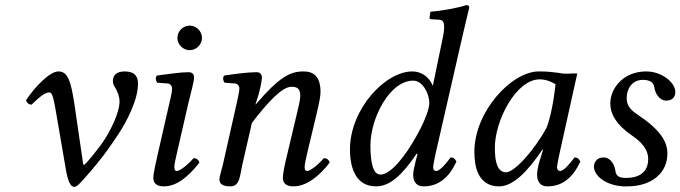

<svg xmlns="http://www.w3.org/2000/svg" viewBox="-20 -718 2658 750"><path d="M305 -76 271 -309C257 -402 245 -439 208 -439C175 -439 117 -380 82 -327C84 -317 92 -310 103 -309C131 -336 154 -357 173 -357C183 -357 188 -340 196 -296L238 -52C246 -8 256 12 270 12C281 12 294 -4 313 -25C344 -59 382 -107 397 -128C418 -158 464 -219 492 -285C507 -320 519 -356 519 -392C519 -420 506 -439 467 -439C438 -439 421 -426 421 -402C421 -396 423 -386 426 -382C441 -359 447 -338 447 -322C447 -278 410 -200 372 -149C359 -132 323 -85 309 -74Z M717 -320C726 -359 738 -398 738 -415C738 -429 730 -436 717 -436C685 -436 640 -429 593 -423C586 -415 588 -404 594 -395L634 -392C646 -391 652 -382 652 -372C652 -363 650 -349 643 -321L596 -115C589 -83 579 -42 579 -23C579 -4 590 10 620 10C668 10 713 -24 759 -83C756 -92 750 -100 736 -100C710 -70 681 -50 671 -50C664 -50 661 -55 661 -67C661 -76 666 -98 672 -124ZM673 -570C673 -544 695 -522 721 -522C747 -522 769 -544 769 -570C769 -596 747 -618 721 -618C695 -618 673 -596 673 -570Z M1181 -124 1219 -283C1227 -318 1232 -341 1232 -359C1232 -419 1205 -439 1166 -439C1114 -439 1071 -418 979 -310L978 -311L981 -320C994 -357 1003 -400 1003 -415C1003 -429 995 -436 982 -436C950 -436 903 -430 856 -423C849 -415 851 -404 857 -395L897 -392C909 -391 915 -382 915 -372C915 -364 912 -349 906 -321L850 -72C845 -52 837 -27 837 -17C837 -1 848 10 880 10C918 10 917 -34 926 -72L964 -238C1027 -320 1082 -379 1118 -379C1139 -379 1153 -374 1153 -343C1153 -331 1147 -303 1140 -275L1102 -115C1094 -83 1085 -42 1085 -23C1085 -4 1096 10 1126 10C1174 10 1222 -24 1268 -83C1265 -92 1259 -100 1245 -100C1219 -70 1190 -50 1180 -50C1173 -50 1170 -55 1170 -67C1170 -76 1175 -98 1181 -124Z M1611 -116 1604 -90C1598 -66 1594 -47 1594 -35C1594 -16 1601 10 1635 10C1697 10 1737 -30 1763 -87C1758 -96 1753 -103 1740 -103C1713 -66 1694 -50 1684 -50C1681 -50 1672 -52 1672 -64C1672 -73 1678 -101 1682 -120L1788 -583C1803 -648 1813 -688 1813 -688C1813 -695 1810 -698 1801 -698C1774 -688 1702 -675 1661 -672L1658 -648C1658 -645 1659 -643 1663 -643L1694 -641C1707 -641 1715 -635 1715 -613C1715 -602 1713 -585 1708 -563L1671 -384H1670C1658 -414 1629 -439 1591 -439C1484 -439 1347 -291 1347 -134C1347 -79 1361 10 1449 10C1501 10 1548 -30 1608 -118ZM1611 -194C1562 -104 1505 -36 1466 -36C1434 -36 1427 -94 1427 -150C1427 -256 1502 -403 1594 -403C1632 -403 1657 -351 1657 -316C1657 -293 1640 -247 1611 -194Z M2165 -433C2138 -436 2125 -439 2085 -439C1978 -439 1833 -282 1833 -125C1833 -69 1846 10 1930 10C1983 10 2039 -45 2099 -134L2101 -132L2088 -90C2081 -67 2078 -47 2078 -35C2078 -16 2085 10 2119 10C2181 10 2221 -30 2247 -87C2242 -96 2237 -103 2224 -103C2197 -66 2178 -50 2168 -50C2165 -50 2156 -52 2156 -64C2156 -73 2162 -101 2166 -120L2235 -431C2228 -431 2222 -431 2215 -431C2197 -430 2180 -429 2165 -433ZM2115 -219C2066 -129 1989 -45 1957 -45C1923 -45 1913 -85 1913 -141C1913 -247 1996 -408 2088 -408C2109 -408 2131 -401 2150 -389C2150 -389 2140 -283 2115 -219Z M2415 10H2430C2528 10 2587 -44 2587 -118C2587 -165 2560 -211 2468 -272C2438 -292 2428 -310 2428 -335C2428 -370 2448 -406 2491 -406C2516 -406 2533 -398 2536 -377C2539 -353 2556 -325 2582 -325C2610 -325 2618 -343 2618 -359C2618 -395 2566 -439 2504 -439C2417 -439 2364 -375 2364 -314C2364 -274 2386 -231 2451 -187C2504 -151 2512 -118 2512 -97C2512 -42 2472 -23 2427 -23C2401 -23 2387 -28 2384 -50C2381 -73 2367 -103 2337 -103C2308 -103 2300 -79 2300 -68C2300 -31 2346 6 2415 10Z"/></svg>

Font: Libertinus Serif
Style: Italic
Weight: 400
Italic angle: -12°
Designer: Philipp H. Poll, Khaled Hosny
Foundry: Caleb Maclennan
Version: Version 7.050;RELEASE